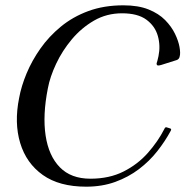

<svg xmlns="http://www.w3.org/2000/svg" viewBox="-20 -691 697 722"><path d="M620 -208Q623 -207 623.5 -205Q624 -203 622 -199Q601 -160 571.5 -122.5Q542 -85 502.5 -55Q463 -25 413.5 -7Q364 11 304 11Q203 11 141 -33Q79 -77 56 -153Q33 -229 52 -323Q60 -367 80 -415Q100 -463 132 -508.5Q164 -554 209 -591Q254 -628 312.5 -649.5Q371 -671 444 -671Q500 -671 538.5 -655.5Q577 -640 601 -615.5Q625 -591 638 -564Q651 -537 655 -514.5Q659 -492 656 -480Q654 -468 644 -465L587 -447Q574 -443 571 -446Q568 -449 569 -453Q570 -456 572 -463Q574 -470 576 -480Q584 -519 573.5 -556Q563 -593 530.5 -617Q498 -641 439 -641Q381 -641 333.5 -613.5Q286 -586 250 -543Q214 -500 191 -451Q168 -402 160 -359Q140 -258 151.5 -181.5Q163 -105 205 -62Q247 -19 320 -19Q391 -19 444.5 -46Q498 -73 536 -116Q574 -159 598 -206Q600 -211 602.5 -212Q605 -213 607 -212Z"/></svg>

Font: Young Serif Light
Style: Italic
Weight: 300
Italic angle: -10.979°
Designer: Bastien Sozeau
Foundry: NBR — Bastien Sozeau
Version: Version 5.001